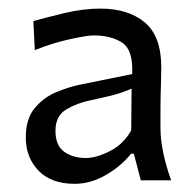

<svg xmlns="http://www.w3.org/2000/svg" viewBox="-20 -791 459 458"><path d="M158.2 -352.5Q102.1 -352.5 71.8 -384Q41.5 -415.5 41.5 -462.9Q41.5 -508.3 63.5 -533.9Q85.4 -559.6 115 -571.5Q144.5 -583.5 167.5 -588.4L295.4 -614.3Q297.9 -671.9 271.5 -689.2Q245.1 -706.5 203.1 -706.5Q188 -706.5 146.7 -697.5Q105.5 -688.5 63 -671.4L59.6 -740.7Q88.9 -749 133.8 -759.8Q178.7 -770.5 219.2 -770.5Q286.1 -770.5 325.4 -737.5Q364.7 -704.6 364.7 -630.4Q364.7 -612.3 363.8 -584.5Q362.8 -556.6 362.8 -530.8V-484.9Q362.8 -432.6 388.2 -360.8H315.9L299.3 -424.3H292.5Q269.5 -395 232.9 -373.8Q196.3 -352.5 158.2 -352.5ZM185.1 -414.1Q209.5 -414.1 241.9 -430.4Q274.4 -446.8 293 -480L293.9 -579.6Q283.7 -574.7 265.1 -568.6Q246.6 -562.5 196.3 -551.8Q164.1 -545.4 138.2 -530Q112.3 -514.6 112.3 -479Q112.3 -443.8 133.1 -429Q153.8 -414.1 185.1 -414.1Z"/></svg>

Font: Pinar-FD Medium
Style: Regular
Weight: 500
Designer: Amin Abedi
Version: Version 3.000